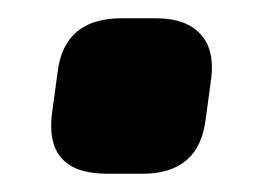

<svg xmlns="http://www.w3.org/2000/svg" viewBox="-20 -363 297 210"><path d="M113 -343H151Q183 -343 199 -326Q215 -309 211 -277L205 -233Q198 -173 136 -173H97Q28 -173 37 -240L43 -284Q50 -343 113 -343Z"/></svg>

Font: Ezarion Extra Bold
Style: Italic
Weight: 800
Italic angle: -8°
Designer: Natanael Gama
Version: Version 1.001;PS 001.001;hotconv 1.0.70;makeotf.lib2.5.58329